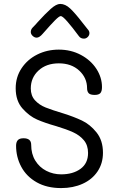

<svg xmlns="http://www.w3.org/2000/svg" viewBox="-20 -960 603 979"><path d="M62 -217Q62 -235 70.5 -245Q79 -255 100 -255Q139 -255 139 -222Q139 -175 160 -141Q181 -107 216 -89Q251 -71 292 -71Q352 -71 390.5 -99Q429 -127 429 -180Q429 -219 408 -244.5Q387 -270 353 -285.5Q319 -301 266 -317Q209 -333 169 -350.5Q129 -368 94.5 -407Q60 -446 60 -510Q60 -567 90 -612Q120 -657 170 -682Q220 -707 280 -707Q342 -707 392.5 -680Q443 -653 471.5 -609Q500 -565 500 -516Q500 -494 491.5 -485Q483 -476 463 -476Q440 -476 432 -485Q424 -494 424 -510Q424 -563 384 -600Q344 -637 280 -637Q216 -637 176.5 -600.5Q137 -564 137 -509Q137 -472 158.5 -448.5Q180 -425 212.5 -412Q245 -399 305 -381Q356 -365 397.5 -345.5Q439 -326 472 -285Q505 -244 505 -181Q505 -127 477.5 -86Q450 -45 401.5 -23Q353 -1 292 -1Q219 -1 167 -30.5Q115 -60 88.5 -109.5Q62 -159 62 -217ZM382 -776Q348 -822 323.5 -850Q299 -878 290 -878Q282 -878 261 -857Q240 -836 198 -788Q181 -768 167 -768Q156 -768 146.5 -777Q137 -786 137 -797Q137 -810 147 -820Q163 -836 172 -847Q210 -889 238.5 -914.5Q267 -940 287 -940Q313 -940 338 -916.5Q363 -893 400 -845L427 -811Q436 -802 436 -791Q436 -780 427.5 -771.5Q419 -763 408 -763Q391 -763 382 -776Z"/></svg>

Font: Mali
Style: Regular
Weight: 400
Version: Version 1.000; ttfautohint (v1.6)